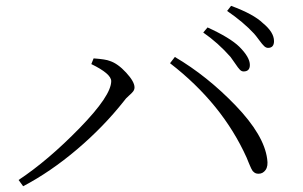

<svg xmlns="http://www.w3.org/2000/svg" viewBox="-20 -731 1040 660"><path d="M817.4 -485.4Q810.5 -485.4 804.7 -491.2Q798.8 -497.1 789.1 -511.7Q779.3 -526.4 772.5 -535.2Q729.5 -584 678.7 -619.1L693.4 -636.7Q770.5 -601.6 802.7 -570.3Q838.9 -534.2 838.9 -507.8Q838.9 -485.4 817.4 -485.4ZM901.4 -566.4Q894.5 -566.4 888.2 -572.3Q881.8 -578.1 871.1 -592.8Q860.4 -607.4 853.5 -615.2Q816.4 -655.3 760.7 -693.4L774.4 -710.9Q851.6 -682.6 883.8 -651.4Q921.9 -620.1 921.9 -589.8Q921.9 -566.4 901.4 -566.4ZM362.3 -452.1Q362.3 -477.5 293.9 -510.7L301.8 -530.3Q343.8 -527.3 357.4 -521.5Q384.8 -512.7 413.6 -481.4Q442.4 -450.2 442.4 -430.7Q442.4 -422.9 437.5 -416.5Q432.6 -410.2 422.4 -401.4Q412.1 -392.6 406.2 -383.8Q335.9 -294.9 245.1 -217.8Q154.3 -140.6 59.6 -90.8L43.9 -112.3Q145.5 -179.7 253.9 -291Q362.3 -402.3 362.3 -452.1ZM898.4 -184.6Q902.3 -160.2 893.1 -147Q883.8 -133.8 869.1 -133.8Q864.3 -133.8 860.8 -134.8Q857.4 -135.7 854 -138.2Q850.6 -140.6 848.6 -143.1Q846.7 -145.5 843.8 -151.4Q840.8 -157.2 839.4 -161.1Q837.9 -165 834 -173.8Q830.1 -182.6 828.1 -188.5Q744.1 -375 564.5 -513.7L581.1 -535.2Q692.4 -469.7 790 -368.2Q887.7 -266.6 898.4 -184.6Z"/></svg>

Font: GenYoMin TW TTF Light
Style: Regular
Weight: 300
Version: Version 1.300